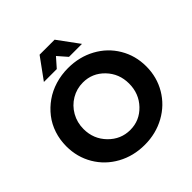

<svg xmlns="http://www.w3.org/2000/svg" viewBox="-235 -1086 1276 1276"><g transform="rotate(-45 403.0 -448.0)"><path d="M402.8 -824.2 345.2 -758.8H224.1L332 -907.2H473.1L582 -758.8H460ZM402.8 -710.9Q508.3 -710.9 594.5 -664.1Q680.7 -617.2 729.7 -534.7Q778.8 -452.1 778.8 -351.1Q778.8 -250 729.7 -167Q680.7 -84 594.5 -36.4Q508.3 11.2 402.8 11.2Q297.4 11.2 211.2 -36.1Q125 -83.5 75.9 -166.5Q26.9 -249.5 26.9 -351.1Q26.9 -412.1 45.2 -467.5Q63.5 -522.9 97.7 -566.9Q131.8 -610.8 178 -643.3Q224.1 -675.8 281.7 -693.4Q339.4 -710.9 402.8 -710.9ZM617.2 -351.1Q617.2 -444.3 555.2 -508.8Q493.2 -573.2 404.8 -573.2Q346.2 -573.2 296.6 -543.9Q247.1 -514.6 218 -463.6Q189 -412.6 189 -351.1Q189 -257.3 252.7 -192.1Q316.4 -127 404.8 -127Q493.2 -127 555.2 -191.9Q617.2 -256.8 617.2 -351.1Z"/></g></svg>

Font: Montserrat arm SemiBold
Style: Regular
Weight: 600
Designer: Julieta Ulanovsky
Foundry: Julieta Ulanovsky
Version: Version 6.000;PS 006.000;hotconv 1.0.88;makeotf.lib2.5.64775